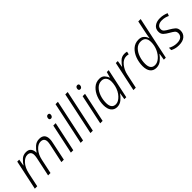

<svg xmlns="http://www.w3.org/2000/svg" viewBox="245 -1993 3235 3235"><g transform="rotate(-45 1862.5 -375.0)"><path d="M30 0H87L141 -253Q164 -363 222.5 -428Q281 -493 343 -493Q426 -493 426 -405Q426 -376 417 -333L346 0H403L458 -259Q480 -364 538 -428.5Q596 -493 658 -493Q744 -493 744 -405Q744 -383 736 -341L663 0H721L791 -334Q796 -354 798.5 -373Q801 -392 801 -411Q801 -542 674 -542Q606 -542 557 -498Q508 -454 481 -408H479Q478 -470 449 -506Q420 -542 359 -542Q290 -542 244.5 -499Q199 -456 174 -413H170L190 -532H143Z M1060 -642Q1078 -642 1090.5 -657.5Q1103 -673 1103 -695Q1103 -729 1069 -729Q1047 -729 1036 -712.5Q1025 -696 1025 -677Q1025 -642 1060 -642ZM889 0H946L1059 -532H1002Z M1122 0 1283 -760H1340L1179 0Z M1355 0 1516 -760H1573L1412 0Z M1759 -642Q1777 -642 1789.5 -657.5Q1802 -673 1802 -695Q1802 -729 1768 -729Q1746 -729 1735 -712.5Q1724 -696 1724 -677Q1724 -642 1759 -642ZM1588 0H1645L1758 -532H1701Z M1986 10Q2050 10 2100 -32Q2150 -74 2180 -119H2183L2163 0H2209L2322 -532H2277L2248 -430H2244Q2232 -470 2199.5 -506Q2167 -542 2106 -542Q2023 -542 1964 -488Q1905 -434 1873 -350Q1841 -266 1841 -176Q1841 -88 1879.5 -39Q1918 10 1986 10ZM2002 -39Q1899 -39 1899 -175Q1899 -254 1924.5 -327Q1950 -400 1997.5 -446.5Q2045 -493 2110 -493Q2161 -493 2190.5 -458Q2220 -423 2220 -362Q2220 -342 2217.5 -318.5Q2215 -295 2208 -265Q2185 -169 2124 -104Q2063 -39 2002 -39Z M2379 0H2436L2490 -256Q2509 -347 2566.5 -418Q2624 -489 2697 -489Q2721 -489 2749 -482L2761 -534Q2737 -541 2703 -541Q2639 -541 2595 -498.5Q2551 -456 2523 -413H2520L2539 -532H2492Z M2920 10Q2987 10 3036.5 -31Q3086 -72 3120 -120H3123L3104 0H3151L3312 -760H3255L3214 -564Q3199 -495 3190 -430H3186Q3175 -471 3140 -506.5Q3105 -542 3041 -542Q2954 -542 2894.5 -488Q2835 -434 2804 -350Q2773 -266 2773 -176Q2773 -88 2811 -39Q2849 10 2920 10ZM2936 -39Q2831 -39 2831 -175Q2831 -252 2856 -325Q2881 -398 2928 -445.5Q2975 -493 3043 -493Q3163 -493 3163 -361Q3163 -275 3129 -201.5Q3095 -128 3042.5 -83.5Q2990 -39 2936 -39Z M3457 10Q3551 10 3601 -33Q3651 -76 3651 -146Q3651 -205 3614 -236Q3577 -267 3528 -295Q3480 -321 3454.5 -343Q3429 -365 3429 -400Q3429 -446 3462.5 -469.5Q3496 -493 3549 -493Q3590 -493 3624.5 -483.5Q3659 -474 3684 -461L3703 -509Q3675 -522 3636 -532Q3597 -542 3549 -542Q3472 -542 3421.5 -505Q3371 -468 3371 -397Q3371 -344 3404.5 -313Q3438 -282 3491 -252Q3538 -226 3565.5 -204Q3593 -182 3593 -141Q3593 -96 3560 -67.5Q3527 -39 3456 -39Q3413 -39 3373.5 -51.5Q3334 -64 3306 -81V-26Q3331 -12 3368.5 -1Q3406 10 3457 10Z"/></g></svg>

Font: Noto Sans UI Light
Style: Italic
Weight: 300
Italic angle: -12°
Designer: Monotype Design Team
Foundry: Monotype Imaging Inc.
Version: Version 1.901